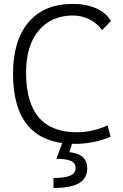

<svg xmlns="http://www.w3.org/2000/svg" viewBox="-20 -723 626 978"><path d="M361.8 9.8Q46.4 9.8 46.4 -347.7Q46.4 -517.1 125.7 -610.1Q205.1 -703.1 350.1 -703.1Q419.4 -703.1 470.5 -680.4Q521.5 -657.7 544.9 -615.7L500 -569.8Q474.6 -605 435.5 -624.5Q396.5 -644 351.1 -644Q242.7 -644 177.7 -568.1Q112.8 -492.2 112.8 -352.5Q112.8 -49.3 372.1 -49.3Q449.7 -49.3 527.8 -84L543.5 -26.4Q456.5 9.8 361.8 9.8ZM252.4 234.4V183.6Q311 183.6 338.1 171.4Q365.2 159.2 365.2 132.3Q365.2 107.9 341.8 96.9Q318.4 85.9 267.1 85.9L305.7 -17.1L350.6 -2.9L333.5 52.2Q380.9 57.1 402.6 78.1Q424.3 99.1 424.3 133.8Q424.3 185.5 382.8 210Q341.3 234.4 252.4 234.4Z"/></svg>

Font: Cascadia Code NF Light
Style: Regular
Weight: 300
Monospace: yes
Designer: Aaron Bell
Foundry: Saja Typeworks
Version: Version 2404.023; ttfautohint (v1.8.4)